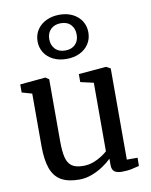

<svg xmlns="http://www.w3.org/2000/svg" viewBox="-97 -962 822 1044"><g transform="rotate(-10 314.5 -440.0)"><path d="M491.1 9.3Q463.6 9.3 449.8 -1.2Q436 -11.6 436 -38.1V-72.3Q417.4 -53.6 388.7 -34.3Q360 -15.1 325.7 -2Q291.5 11 255.9 11Q193.2 11 155.7 -11.1Q118.1 -33.2 101.1 -80.7Q84.2 -128.3 84.2 -204.3V-493.8L28.6 -509.7V-554.3L168.5 -567.3H169.5L188.6 -554.7V-211.8Q188.6 -156.8 196.8 -123.1Q205.1 -89.4 226.9 -73.9Q248.6 -58.5 289.6 -58.5Q319 -58.5 344.6 -67.8Q370.2 -77.2 390.6 -90.3Q410.9 -103.3 424.2 -115.1V-493.8L352.1 -510.2V-554.3L503.4 -567.3H505L528.3 -554.7V-51H587.8L587 -5.7Q570 -1.5 546.1 3.9Q522.2 9.3 491.1 9.3ZM301.6 -647Q259.4 -647 227.9 -662.9Q196.4 -678.7 179.1 -706.3Q161.7 -734 161.9 -769Q162.2 -805.2 180.7 -832.7Q199.3 -860.2 231.3 -875.4Q263.2 -890.6 303.9 -890.6Q345.5 -890.6 376.6 -874.8Q407.6 -859.1 425.2 -831.5Q442.7 -803.9 442.5 -768.7Q442.4 -732.6 424.2 -705.1Q406.1 -677.6 374.5 -662.3Q343 -647 301.6 -647ZM302.5 -693.4Q337.1 -693.4 357.5 -713.6Q377.9 -733.8 377.9 -768Q377.9 -801.3 358.3 -822.6Q338.7 -843.8 302.8 -843.8Q268.2 -843.8 247.4 -823.3Q226.6 -802.8 226.6 -769.1Q226.6 -735.9 246.6 -714.6Q266.6 -693.4 302.5 -693.4Z"/></g></svg>

Font: Merriweather 7pt Light
Style: Regular
Weight: 300
Designer: Eben Sorkin
Foundry: Eben Sorkin
Version: Version 2.200;gftools[0.9.31]